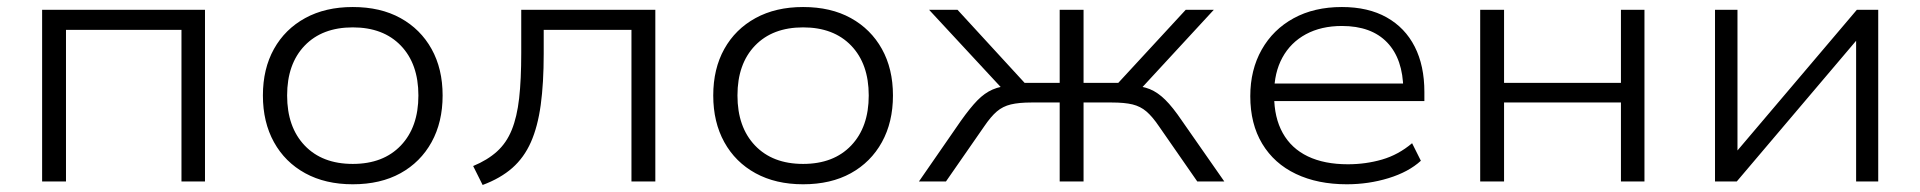

<svg xmlns="http://www.w3.org/2000/svg" viewBox="-20 -517 5471 547"><path d="M100 0V-489H564V0H497V-432H168V0Z M985 8Q907 8 849.5 -23.5Q792 -55 760.5 -112Q729 -169 729 -245Q729 -321 760.5 -377.5Q792 -434 849.5 -465.5Q907 -497 985 -497Q1064 -497 1121 -465.5Q1178 -434 1209.5 -377.5Q1241 -321 1241 -245Q1241 -169 1209.5 -112Q1178 -55 1121 -23.5Q1064 8 985 8ZM985 -50Q1072 -50 1122 -102.5Q1172 -155 1172 -245Q1172 -335 1122 -387Q1072 -439 985 -439Q898 -439 848 -387Q798 -335 798 -245Q798 -155 848 -102.5Q898 -50 985 -50Z M1355 10 1328 -44Q1369 -61 1396 -85.5Q1423 -110 1438 -147Q1453 -184 1459 -237Q1465 -290 1465 -366V-489H1847V0H1779V-432H1529V-364Q1529 -280 1520.5 -218Q1512 -156 1492.5 -112Q1473 -68 1439.5 -38.5Q1406 -9 1355 10Z M2268 8Q2190 8 2132.5 -23.5Q2075 -55 2043.5 -112Q2012 -169 2012 -245Q2012 -321 2043.5 -377.5Q2075 -434 2132.5 -465.5Q2190 -497 2268 -497Q2347 -497 2404 -465.5Q2461 -434 2492.5 -377.5Q2524 -321 2524 -245Q2524 -169 2492.5 -112Q2461 -55 2404 -23.5Q2347 8 2268 8ZM2268 -50Q2355 -50 2405 -102.5Q2455 -155 2455 -245Q2455 -335 2405 -387Q2355 -439 2268 -439Q2181 -439 2131 -387Q2081 -335 2081 -245Q2081 -155 2131 -102.5Q2181 -50 2268 -50Z M2598 0 2717 -172Q2744 -210 2764.5 -231Q2785 -252 2808 -262Q2831 -272 2865 -274L2844 -255L2627 -489H2708L2899 -281H2999V-489H3067V-281H3166L3358 -489H3438L3222 -255L3200 -274Q3234 -272 3256 -263Q3278 -254 3299.5 -233Q3321 -212 3348 -172L3468 0H3391L3282 -157Q3263 -185 3246 -199.5Q3229 -214 3206.5 -219.5Q3184 -225 3147 -225H3067V0H2999V-225H2919Q2883 -225 2860 -219.5Q2837 -214 2820 -199.5Q2803 -185 2784 -157L2675 0Z M3817 8Q3734 8 3672 -21.5Q3610 -51 3576 -107.5Q3542 -164 3542 -243Q3542 -318 3574.5 -375.5Q3607 -433 3665.5 -465Q3724 -497 3803 -497Q3878 -497 3930.5 -467.5Q3983 -438 4010.5 -384Q4038 -330 4038 -255V-229H3590V-279H3999L3978 -262Q3977 -349 3932 -396Q3887 -443 3803 -443Q3744 -443 3700.5 -419.5Q3657 -396 3633.5 -353Q3610 -310 3610 -252V-244Q3610 -182 3634.5 -138Q3659 -94 3706 -71.5Q3753 -49 3820 -49Q3871 -49 3917.5 -62.5Q3964 -76 4003 -109L4028 -59Q3993 -27 3936 -9.5Q3879 8 3817 8Z M4197 0V-489H4265V-281H4598V-489H4665V0H4598V-225H4265V0Z M4866 0V-489H4930V-73H4917L5270 -489H5331V0H5268V-415H5280L4928 0Z"/></svg>

Font: Nunito Sans 10pt SemiExpanded Light
Style: Regular
Weight: 300
Width: 6
Designer: Vernon Adams
Foundry: Vernon Adams
Version: Version 3.101;gftools[0.9.27]